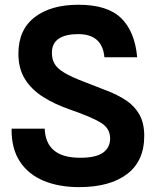

<svg xmlns="http://www.w3.org/2000/svg" viewBox="-20 -758 634 788"><path d="M304.5 10Q222.5 10 159.8 -15.8Q97 -41.5 61.8 -94.8Q26.5 -148 27.5 -230H163.5Q165.5 -171.5 201.2 -141Q237 -110.5 309.5 -110.5Q373 -110.5 402.5 -131.2Q432 -152 432 -190Q432 -231 394.2 -254.2Q356.5 -277.5 271 -307Q205.5 -329.5 157.2 -360Q109 -390.5 82.2 -433.8Q55.5 -477 55.5 -537.5Q55.5 -635.5 121.8 -687Q188 -738.5 302.5 -738.5Q420.5 -738.5 477 -683.8Q533.5 -629 543 -523H408.5Q400 -618 301 -618Q249 -618 221 -599.2Q193 -580.5 193 -541Q193 -515.5 204 -496.2Q215 -477 244.5 -459.2Q274 -441.5 331 -420Q379 -401.5 422.2 -384.5Q465.5 -367.5 499 -345Q532.5 -322.5 552 -288.2Q571.5 -254 572 -202Q572.5 -97.5 501.8 -43.8Q431 10 304.5 10Z"/></svg>

Font: Spline Sans SemiBold
Style: Regular
Weight: 600
Designer: Eben Sorkin, Mirko Velimirovic
Foundry: Sorkin Type
Version: Version 1.000; ttfautohint (v1.8.3)